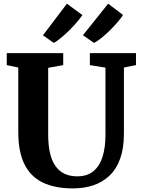

<svg xmlns="http://www.w3.org/2000/svg" viewBox="-20 -1038 784 1066"><path d="M386 8Q284.5 8 217 -24.8Q149.5 -57.5 115.5 -126.5Q81.5 -195.5 81.5 -304.5V-663L17.5 -676.5V-743H331V-676.5L247.5 -661.5V-291Q247.5 -233.5 257.2 -190Q267 -146.5 287.2 -117.2Q307.5 -88 337.8 -73.5Q368 -59 409 -59Q464.5 -59 499 -87.8Q533.5 -116.5 549.5 -168Q565.5 -219.5 565.5 -288V-662.5L479 -676.5V-743H735V-676.5L668 -663V-296.5Q668 -215 647.2 -157.2Q626.5 -99.5 588.2 -63Q550 -26.5 498.5 -9.2Q447 8 386 8ZM501.5 -800 440.5 -842.5 580.5 -1017.5 663 -955Q651.5 -936.5 632 -914Q612.5 -891.5 589.5 -868.8Q566.5 -846 543.8 -827.8Q521 -809.5 502.5 -800ZM278.5 -800 218.5 -842 351.5 -1017.5 437.5 -954.5Q421.5 -930.5 393.2 -899.2Q365 -868 334 -840.8Q303 -813.5 279.5 -800Z"/></svg>

Font: Merriweather ExtraBold
Style: Regular
Weight: 800
Version: Version 2.100